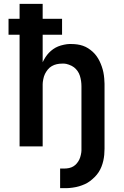

<svg xmlns="http://www.w3.org/2000/svg" viewBox="-20 -755 640 990"><path d="M290 215V114H312Q324 114 336 111.5Q348 109 358 103Q368 97 376 87.5Q384 78 389 67.5Q394 57 397 43Q400 29 400 21V-310Q400 -324 398 -337.5Q396 -351 392 -364Q388 -377 380 -388.5Q372 -400 361.5 -408Q351 -416 335.5 -421.5Q320 -427 311 -427H300Q286 -427 272.5 -424Q259 -421 247 -414Q235 -407 226.5 -396.5Q218 -386 212 -374Q206 -362 203 -346Q200 -330 200 -321V0H81V-576H24V-658H81V-735H200V-658H300V-576H200V-434Q206 -447 214 -459.5Q222 -472 232 -482.5Q242 -493 254 -501.5Q266 -510 279.5 -515.5Q293 -521 310 -524.5Q327 -528 337 -528H348Q363 -528 378 -526Q393 -524 407.5 -519Q422 -514 434.5 -506Q447 -498 458 -488Q469 -478 478 -465.5Q487 -453 493.5 -439.5Q500 -426 505 -411.5Q510 -397 513 -382.5Q516 -368 517.5 -350.5Q519 -333 519 -323V12Q519 28 517.5 43.5Q516 59 512.5 74.5Q509 90 503 105Q497 120 488.5 133Q480 146 468.5 157.5Q457 169 444.5 178.5Q432 188 417.5 194.5Q403 201 388 205.5Q373 210 354.5 212.5Q336 215 326 215Z"/></svg>

Font: R Plex Mono
Style: Bold
Weight: 700
Monospace: yes
Designer: Belleve Invis
Foundry: Belleve Invis
Version: Version 31.8.0